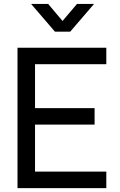

<svg xmlns="http://www.w3.org/2000/svg" viewBox="-20 -965 615 985"><path d="M261.7 -802.7 139.6 -944.8H227.1L300.8 -857.4L375 -944.8H462.4L340.3 -802.7ZM525.4 0H69.8V-720.2H525.4V-635.7H159.7V-410.2H465.3V-325.7H159.7V-84.5H525.4Z"/></svg>

Font: Vela Sans Med
Style: Regular
Weight: 500
Designer: Principal design: Mikhail Sharanda - project Manrope.
Design modification: Ravid Balaliev
Foundry: Mikhail Sharanda
Version: Version 1.001